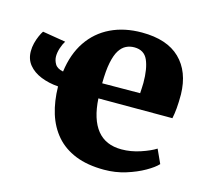

<svg xmlns="http://www.w3.org/2000/svg" viewBox="-90 -666 838 778"><g transform="rotate(15 329.0 -277.5)"><path d="M408.5 11Q338.5 11 288.2 -9.2Q238 -29.5 206 -66.5Q174 -103.5 158.2 -154.2Q142.5 -205 141.5 -267Q101.5 -270 68.8 -283.2Q36 -296.5 17 -319.8Q-2 -343 -2 -376.5Q-2 -393.5 2.2 -410.5Q6.5 -427.5 13 -442.2Q19.5 -457 25.5 -465.5L122.5 -449.5Q114.5 -437 108.2 -418.2Q102 -399.5 102 -383Q102 -366.5 111 -351Q120 -335.5 145.5 -330.5Q155.5 -406 191 -458.5Q226.5 -511 283.5 -538.5Q340.5 -566 414 -566Q519.5 -566 574.2 -512.8Q629 -459.5 631 -364.5Q631 -330.5 628.8 -305.8Q626.5 -281 622.5 -262.5H312Q314.5 -219 324.8 -186.2Q335 -153.5 353 -131.2Q371 -109 396.5 -98Q422 -87 455.5 -87Q494.5 -87 534.2 -100.2Q574 -113.5 596.5 -128L623 -70Q608 -53.5 575.2 -34.8Q542.5 -16 499.2 -2.5Q456 11 408.5 11ZM311 -325.5 470 -326.5Q470.5 -337.5 471.2 -348.2Q472 -359 472 -370Q472 -430 456.5 -465Q441 -500 399.5 -500Q381 -500 365.2 -492.2Q349.5 -484.5 337.5 -465.8Q325.5 -447 318.5 -413Q311.5 -379 311 -325.5Z"/></g></svg>

Font: Merriweather 28pt Black
Style: Regular
Weight: 900
Version: Version 2.100